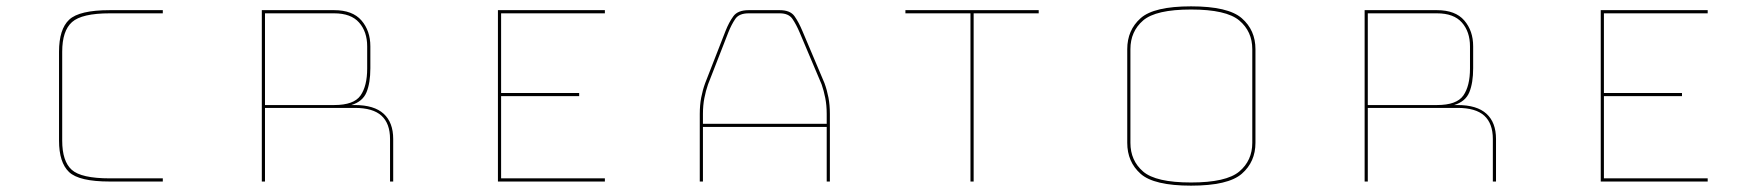

<svg xmlns="http://www.w3.org/2000/svg" viewBox="-20 -662 5540 605"><path d="M493 -100V-90H326Q229 -90 197.5 -120Q166 -150 166 -219V-499Q166 -570 198 -600Q230 -630 326 -630H493V-620H326Q238 -620 207 -592.5Q176 -565 176 -499V-219Q176 -154 206 -127Q236 -100 326 -100Z M1033 -620H815V-331H1033Q1095 -331 1116 -361Q1137 -391 1137 -446V-516Q1137 -562 1111.5 -591Q1086 -620 1033 -620ZM815 -90H805V-630H1033Q1091 -630 1119 -597.5Q1147 -565 1147 -516V-447Q1147 -401 1135 -371.5Q1123 -342 1087 -331H1098Q1159 -331 1189 -303.5Q1219 -276 1219 -224V-90H1209V-224Q1209 -273 1182 -297.5Q1155 -322 1098 -322H815Z M1886 -100V-90H1549V-630H1886V-620H1559V-369H1805V-359H1559V-100Z M2195 -303V-272H2585V-303Q2585 -330 2580.5 -353Q2576 -376 2569 -396L2500 -559Q2489 -585 2477 -602.5Q2465 -620 2437 -620H2339Q2309 -620 2297 -602.5Q2285 -585 2275 -560L2211 -396Q2204 -376 2199.5 -353Q2195 -330 2195 -303ZM2585 -90V-262H2195V-90H2185V-303Q2185 -331 2189.5 -354.5Q2194 -378 2202 -400L2266 -564Q2277 -592 2291 -611Q2305 -630 2339 -630H2437Q2470 -630 2483.5 -611Q2497 -592 2509 -563L2578 -400Q2586 -378 2590.5 -354.5Q2595 -331 2595 -303V-90Z M3038 -90V-620H2833V-630H3253V-620H3048V-90Z M3936 -212Q3936 -152 3893 -114.5Q3850 -77 3733 -77Q3616 -77 3574 -114.5Q3532 -152 3532 -212V-507Q3532 -567 3574 -604.5Q3616 -642 3733 -642Q3850 -642 3893 -604.5Q3936 -567 3936 -507ZM3542 -212Q3542 -156 3582 -121.5Q3622 -87 3733 -87Q3844 -87 3885 -121.5Q3926 -156 3926 -212V-507Q3926 -563 3885 -597.5Q3844 -632 3733 -632Q3622 -632 3582 -597.5Q3542 -563 3542 -507Z M4508 -620H4290V-331H4508Q4570 -331 4591 -361Q4612 -391 4612 -446V-516Q4612 -562 4586.5 -591Q4561 -620 4508 -620ZM4290 -90H4280V-630H4508Q4566 -630 4594 -597.5Q4622 -565 4622 -516V-447Q4622 -401 4610 -371.5Q4598 -342 4562 -331H4573Q4634 -331 4664 -303.5Q4694 -276 4694 -224V-90H4684V-224Q4684 -273 4657 -297.5Q4630 -322 4573 -322H4290Z M5361 -100V-90H5024V-630H5361V-620H5034V-369H5280V-359H5034V-100Z"/></svg>

Font: Bungee Hairline
Style: Regular
Weight: 400
Designer: David Jonathan Ross
Foundry: David Jonathan Ross
Version: Version 1.001;PS 1.0;hotconv 1.0.72;makeotf.lib2.5.5900